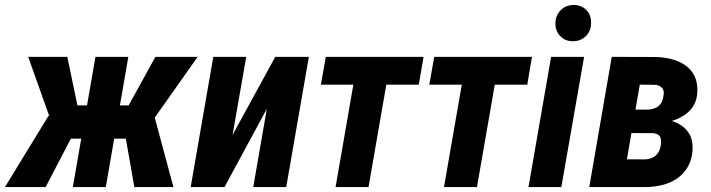

<svg xmlns="http://www.w3.org/2000/svg" viewBox="-47 -759 2886 779"><path d="M185.5 -196.3 67.4 -528.3H226.1L267.1 -331.5H354.5L314 -196.3ZM251 -216.8 138.2 0H-26.9L149.9 -289.1ZM473.6 -528.3 382.3 0H248.5L340.3 -528.3ZM754.9 -528.3 520.5 -196.3H387.2L393.6 -331.5H475.1L583.5 -528.3ZM498 0 458.5 -225.6 578.1 -292 656.7 0Z M896.5 -211.4 1069.8 -528.3H1206.1L1114.3 0H980.5L1035.6 -317.4L863.8 0H726.6L818.4 -528.3H952.1Z M1540 -528.3 1448.2 0H1314.5L1406.2 -528.3ZM1671.4 -528.3 1652.3 -415.5H1254.9L1274.9 -528.3Z M1980 -528.3 1888.2 0H1754.4L1846.2 -528.3ZM2111.3 -528.3 2092.3 -415.5H1694.8L1714.8 -528.3Z M2322.8 -528.3 2230.5 0H2097.2L2189 -528.3ZM2206.5 -662.6Q2206.1 -694.3 2226.6 -716.3Q2247.1 -738.3 2279.3 -738.8Q2310.5 -739.3 2331.1 -719.2Q2351.6 -699.2 2351.1 -667.5Q2352.1 -636.2 2331.8 -614.3Q2311.5 -592.3 2278.8 -591.8Q2248 -590.8 2227.5 -611.1Q2207 -631.3 2206.5 -662.6Z M2598.6 -219.2H2465.3L2481 -314.5L2580.6 -314Q2597.2 -314.9 2610.6 -320.3Q2624 -325.7 2632.6 -336.7Q2641.1 -347.7 2644 -365.2Q2646.5 -376.5 2646 -385.5Q2645.5 -394.5 2640.4 -400.9Q2635.3 -407.2 2627.7 -410.9Q2620.1 -414.6 2608.4 -415L2548.8 -415.5L2477.1 0H2343.8L2435.1 -528.3L2613.8 -527.8Q2647.9 -526.9 2678.7 -518.8Q2709.5 -510.7 2733.6 -493.9Q2757.8 -477.1 2771 -450Q2784.2 -422.9 2782.2 -384.3Q2780.8 -352.5 2766.1 -329.1Q2751.5 -305.7 2728 -290.8Q2704.6 -275.9 2676.8 -267.6Q2648.9 -259.3 2621.1 -256.8ZM2564.5 0H2390.6L2458 -112.8L2569.8 -112.3Q2587.9 -113.3 2601.1 -119.9Q2614.3 -126.5 2622.6 -138.4Q2630.9 -150.4 2633.8 -168.5Q2636.2 -182.6 2634.5 -193.6Q2632.8 -204.6 2625.2 -210.9Q2617.7 -217.3 2602.1 -218.8L2487.3 -219.2L2505.4 -314.5L2619.6 -314L2642.6 -275.9Q2676.8 -272 2704.8 -257.6Q2732.9 -243.2 2748.5 -217.8Q2764.2 -192.4 2763.2 -154.8Q2761.2 -112.3 2744.1 -82.8Q2727.1 -53.2 2700 -34.7Q2672.9 -16.1 2637.9 -7.8Q2603 0.5 2564.5 0Z"/></svg>

Font: Roboto Condensed
Style: Bold Italic
Weight: 700
Italic angle: -12°
Designer: Christian Robertson
Foundry: Google
Version: Version 3.0